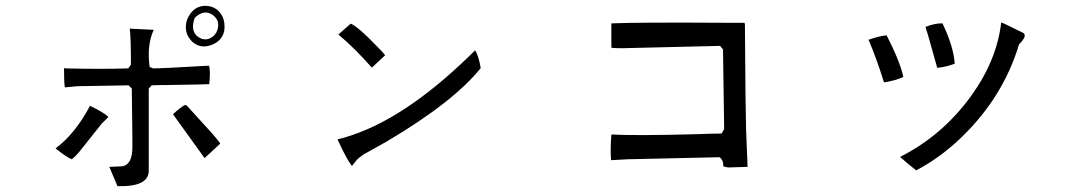

<svg xmlns="http://www.w3.org/2000/svg" viewBox="-20 -649 3720 657"><path d="M748 -549Q744 -512 706 -496Q666 -480 637 -507Q634 -510 631 -514Q609 -541 619 -578Q621 -585 624 -590Q645 -631 687 -629Q725 -626 742 -591Q750 -572 748 -549ZM646 -587Q630 -542 659 -522Q684 -506 707 -523Q718 -531 723 -544Q735 -577 709 -597Q683 -616 656 -596Q650 -592 646 -587ZM733 -157 680 -108 572 -258Q596 -281 613 -290L619 -288L708 -190Q722 -174 733 -159ZM696 -361Q683 -360 548 -358Q521 -358 499 -357L489 -346V-65Q489 -9 382 -12Q373 -34 354 -78L399 -80H400Q434 -88 433 -148V-176L431 -346L420 -357L245 -354Q222 -352 202 -350Q199 -365 199 -418L201 -415Q332 -412 419 -415L428 -428Q428 -523 424 -551L506 -547Q482 -495 492 -420L504 -415Q536 -415 689 -424Q692 -424 695 -424Q701 -408 696 -361ZM351 -249Q350 -247 331 -229Q330 -228 328 -226L251 -129Q239 -115 226 -104Q211 -109 174 -138Q172 -140 170 -141Q238 -192 288 -287Q334 -265 351 -249Z M1298 -460 1253 -418H1252Q1194 -484 1138 -531L1180 -568Q1204 -560 1285 -475Q1293 -466 1298 -460ZM1625 -416Q1532 -300 1302 -164L1225 -121Q1210 -111 1202 -103L1185 -82L1184 -81Q1165 -106 1135 -172Q1332 -220 1555 -428Q1581 -452 1606 -477Q1618 -457 1625 -416Z M2539 -80 2537 -78 2472 -76Q2463 -77 2455 -80Q2456 -101 2442 -111L2128 -104L2073 -101H2071Q2068 -137 2072 -187L2074 -189Q2150 -184 2370 -190Q2415 -192 2449 -192L2458 -207L2454 -480L2444 -492L2109 -484Q2078 -484 2072 -486V-569Q2161 -573 2472 -571Q2502 -571 2527 -571L2529 -567Q2531 -266 2533 -206L2538 -81Z M3247 -431Q3215 -419 3187 -417Q3183 -433 3155 -531Q3150 -545 3147 -557Q3180 -570 3205 -569Q3243 -490 3247 -431ZM3467 -497Q3413 -318 3272 -181Q3199 -110 3115 -66Q3087 -88 3060 -112Q3206 -186 3304 -322Q3391 -443 3406 -572Q3409 -572 3427 -563L3482 -536Q3493 -528 3477 -508Q3473 -503 3467 -497ZM3071 -386Q3048 -374 3005 -367Q2978 -453 2952 -513Q2989 -526 3014 -528Q3060 -438 3071 -386Z"/></svg>

Font: cwTeXYen
Style: Medium
Weight: 500
Version: Version 1.17